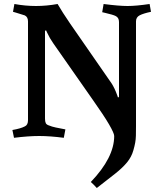

<svg xmlns="http://www.w3.org/2000/svg" viewBox="-20 -680 809 960"><path d="M42 -30Q83 -37 104 -48Q120 -55 120 -79Q120 -203 120 -326Q120 -449 120 -573Q120 -595 104 -603Q93 -607 81.5 -610Q70 -613 59 -617Q55 -618 52 -619Q49 -620 45 -621Q47 -631 48.5 -640.5Q50 -650 52 -660Q107 -650 160 -650Q212 -650 268 -660Q291 -620 330 -563Q382 -488 434 -413Q486 -338 538 -263Q553 -240 566 -204Q567 -201 568 -198Q569 -195 570 -192Q571 -193 572.5 -194Q574 -195 575 -196Q575 -290 575 -383Q575 -476 575 -570Q575 -592 558 -600Q547 -606 504 -616Q501 -617 497.5 -617.5Q494 -618 491 -619Q493 -629 494.5 -639.5Q496 -650 498 -660Q575 -650 618 -650Q660 -650 728 -660Q730 -650 731.5 -640.5Q733 -631 735 -621Q697 -613 678.5 -603.5Q660 -594 660 -573Q660 -442 660 -311.5Q660 -181 660 -50Q660 -21 659.5 -2Q659 17 656 33.5Q653 50 647 71Q638 104 615.5 131.5Q593 159 555 189Q532 207 509.5 224.5Q487 242 464 260Q457 252 449.5 244.5Q442 237 434 230Q551 108 551 0Q551 -7 544.5 -21.5Q538 -36 525 -58.5Q512 -81 492 -111Q472 -141 446 -178Q396 -249 346 -321Q296 -393 246 -464Q229 -488 215 -518Q214 -521 212.5 -523.5Q211 -526 210 -529L205 -525Q205 -416 205 -306.5Q205 -197 205 -87Q205 -72 209 -64Q213 -56 227 -52Q238 -47 259 -42.5Q280 -38 307 -33L299 9Q230 0 176 0Q122 0 50 9Z"/></svg>

Font: Buenard
Style: Regular
Weight: 400
Version: Version 2.000